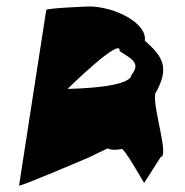

<svg xmlns="http://www.w3.org/2000/svg" viewBox="-20 -582 572 594"><path d="M39 -8C38 -2 255 -95 255 -95L313 -123C322 -118 338 -117 356 -121C364 -126 428 -11 426 -16L477 -96C504 -98 453 -245 460 -292C505 -370 486 -406 428 -456C436 -509 339 -560 259 -562C251 -562 124 -557 123 -551ZM189 -307C189 -307 357 -472 350 -424C390 -398 415 -387 387 -350C381 -312 226 -308 189 -307Z"/></svg>

Font: Ampere
Style: SCIta
Weight: 400
Version: Version 1